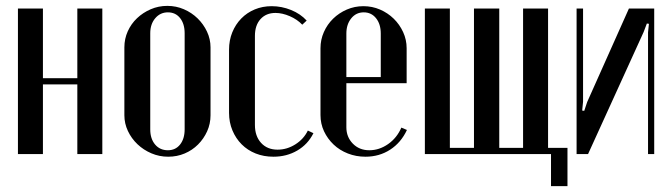

<svg xmlns="http://www.w3.org/2000/svg" viewBox="-20 -524 2280 653"><path d="M126 -495V-258H243V-495H328V0H243V-237H126V0H41V-495Z M549 -504Q579 -504 605.5 -492.5Q632 -481 652 -461.5Q672 -442 684 -416.5Q696 -391 696 -363V-132Q696 -103 684.5 -77.5Q673 -52 653.5 -32.5Q634 -13 608 -2Q582 9 552 9Q522 9 495 -2.5Q468 -14 447.5 -33.5Q427 -53 415 -78.5Q403 -104 403 -132V-363Q403 -392 414.5 -417.5Q426 -443 446 -462Q466 -481 492.5 -492.5Q519 -504 549 -504ZM551 -482Q525 -482 508 -462Q491 -442 491 -411V-84Q491 -52 507.5 -32.5Q524 -13 551 -13Q577 -13 592.5 -32.5Q608 -52 608 -84V-411Q608 -443 592.5 -462.5Q577 -482 551 -482Z M759 -355Q759 -387 770 -414Q781 -441 800.5 -461Q820 -481 846.5 -492Q873 -503 904 -503Q938 -503 970 -490Q1002 -477 1023 -454L1008 -440Q991 -458 965.5 -469Q940 -480 917 -480Q885 -480 866 -459Q847 -438 847 -402V-99Q847 -61 868 -38Q889 -15 924 -15Q956 -15 984.5 -33Q1013 -51 1027 -80L1046 -71Q1027 -33 991 -12Q955 9 910 9Q877 9 849.5 -2Q822 -13 802 -33Q782 -53 770.5 -80.5Q759 -108 759 -140Z M1070 -360Q1070 -389 1081.5 -415Q1093 -441 1113 -460.5Q1133 -480 1159.5 -491.5Q1186 -503 1216 -503Q1246 -503 1272.5 -491.5Q1299 -480 1319 -460.5Q1339 -441 1351 -415Q1363 -389 1363 -360V-241H1158V-91Q1158 -58 1180 -35.5Q1202 -13 1236 -13Q1270 -13 1300 -34Q1330 -55 1345 -90L1364 -82Q1344 -39 1307 -15Q1270 9 1223 9Q1191 9 1163 -2Q1135 -13 1114.5 -32.5Q1094 -52 1082 -77.5Q1070 -103 1070 -133ZM1275 -262V-410Q1275 -442 1259 -462Q1243 -482 1217 -482Q1191 -482 1174.5 -461.5Q1158 -441 1158 -410V-262Z M1425 -495H1510V-21H1592V-495H1678V-21H1759V-495H1844V0H1425ZM1830 -21H1910V109H1854V0H1830Z M2205 -495V0H2184V-414L2187 -443L2180 -444L2169 -415L1980 0H1941V-495H1963V-178L1960 -148L1967 -147L1977 -177L2119 -495Z"/></svg>

Font: Moniqa SemBd Heading
Style: Regular
Weight: 600
Designer: Rajesh Rajput
Foundry: Rajesh Rajput
Version: Version 1.000